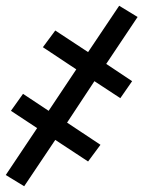

<svg xmlns="http://www.w3.org/2000/svg" viewBox="-30 -486 550 667"><path d="M54 161 -10 122 99 -41 8 -101 50 -160 139 -101 235 -245 119 -322 162 -380 276 -305 384 -466 448 -427 339 -264 429 -204 388 -145 298 -204 203 -60 319 17 276 75 162 0Z"/></svg>

Font: Iosevka SS18
Style: Italic
Weight: 400
Italic angle: -9°
Monospace: yes
Designer: Belleve Invis
Foundry: Belleve Invis
Version: Version 25.1.1; ttfautohint (v1.8.4)